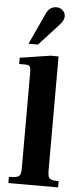

<svg xmlns="http://www.w3.org/2000/svg" viewBox="-62 -981 436 1015"><g transform="rotate(5 155.5 -474.0)"><path d="M23 0V-33Q51 -33 65 -37Q79 -41 83 -52Q87 -63 87 -83V-593Q87 -616 81.5 -624Q76 -632 58 -632H25V-665L186 -690H229V-83Q229 -62 233 -51.5Q237 -41 249.5 -37Q262 -33 287 -33V0ZM65 -743 143 -912Q153 -932 166.5 -940Q180 -948 196 -948Q215 -948 229 -935Q243 -922 243 -904Q243 -894 239 -884.5Q235 -875 219 -856L115 -743Z"/></g></svg>

Font: Frank Ruhl Libre
Style: Bold
Weight: 700
Designer: Yanek Iontef
Foundry: Fontef
Version: Version 6.004